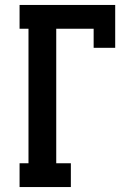

<svg xmlns="http://www.w3.org/2000/svg" viewBox="-20 -755 540 775"><path d="M59 0V-96H95V-639H59V-735H445V-562H358V-639H207V-96H266V0Z"/></svg>

Font: Iosevka Gothic
Style: Bold
Weight: 700
Monospace: yes
Designer: Belleve Invis
Foundry: Belleve Invis
Version: Version 15.5.1; ttfautohint (v1.8.4)